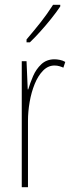

<svg xmlns="http://www.w3.org/2000/svg" viewBox="-20 -783 302 803"><path d="M208 -535Q218 -535 230.5 -532.5Q243 -530 253 -524L245 -500Q239 -503 229 -506Q219 -509 208 -509Q181 -509 160 -487.5Q139 -466 125 -431.5Q111 -397 104 -356.5Q97 -316 97 -277V0H71V-527H91L96 -409H98Q106 -436 118.5 -465Q131 -494 153 -514.5Q175 -535 208 -535ZM232 -756Q216 -732 193.5 -704Q171 -676 148 -650.5Q125 -625 105 -606H91V-618Q125 -658 151 -691Q177 -724 202 -763H232Z"/></svg>

Font: Noto Sans Thai Looped ExtraCondensed Thin
Style: Regular
Weight: 100
Width: 2
Designer: Sasikarn Vongin, Ben Mitchell
Foundry: The Fontpad Ltd
Version: Version 1.001; ttfautohint (v1.8.4.7-5d5b)